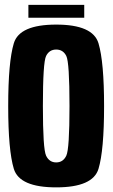

<svg xmlns="http://www.w3.org/2000/svg" viewBox="-20 -784 474 808"><path d="M216.5 4.5Q62 4.5 38.2 -73.5Q14.5 -151.5 14.5 -337.5Q14.5 -523.5 38.2 -602Q62 -680.5 216.5 -680.5Q371 -680.5 394.5 -601.8Q418 -523 418 -337.5Q418 -151.5 394.5 -73.5Q371 4.5 216.5 4.5ZM216.5 -100.5Q245.5 -100.5 259 -128.8Q272.5 -157 272.5 -337.5Q272.5 -521.5 259 -548.5Q245.5 -575.5 216.5 -575.5Q187.5 -575.5 174 -548.5Q160.5 -521.5 160.5 -337.5Q160.5 -157 174 -128.8Q187.5 -100.5 216.5 -100.5ZM99.5 -709.5V-763.5H334.5V-709.5Z"/></svg>

Font: Anybody Condensed Regular
Style: Bold
Weight: 700
Width: 3
Designer: Tyler Finck
Foundry: Etcetera Type Company
Version: Version 1.010; ttfautohint (v1.8.3) -l 8 -r 50 -G 200 -x 14 